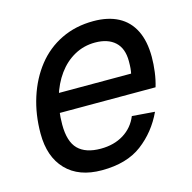

<svg xmlns="http://www.w3.org/2000/svg" viewBox="-87 -629 727 727"><g transform="rotate(-15 276.5 -265.0)"><path d="M226 12Q136 12 86.5 -39.5Q37 -91 37 -182Q37 -257 58 -322.5Q79 -388 118 -437.5Q157 -487 213.5 -514.5Q270 -542 340 -542Q397 -542 437 -521Q477 -500 498 -458Q519 -416 519 -354Q519 -326 515 -295.5Q511 -265 503 -239H112L128 -313H427Q429 -322 430 -333Q431 -344 431 -361Q431 -411 403 -436.5Q375 -462 325 -462Q281 -462 244 -441.5Q207 -421 180.5 -384.5Q154 -348 139.5 -299Q125 -250 125 -194Q125 -127 154.5 -97.5Q184 -68 243 -68Q295 -68 333 -91.5Q371 -115 388 -157L477 -150Q444 -79 384 -33.5Q324 12 226 12Z"/></g></svg>

Font: Geist
Style: Italic
Weight: 400
Italic angle: -12°
Designer: Basement.studio, Andrés Briganti, Mateo Zaragoza
Foundry: Basement.studio, Vercel, Andrés Briganti, Guido Ferreyra, Mateo Zaragoza
Version: Version 1.500